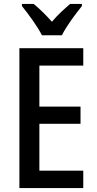

<svg xmlns="http://www.w3.org/2000/svg" viewBox="-20 -960 495 980"><path d="M194 -780H296C318 -825 366 -890 398 -929V-940H338C306 -912 278 -888 245 -849C214 -884 179 -918 152 -940H92V-929C126 -887 172 -824 194 -780ZM405 0V-89H181V-328H391V-416H181V-625H405V-714H79V0Z"/></svg>

Font: Noto Sans Tamil Condensed Medium
Style: Regular
Weight: 500
Width: 3
Designer: Jelle Bosma - Monotype Design Team
Foundry: Monotype Imaging Inc.
Version: Version 2.004